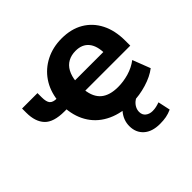

<svg xmlns="http://www.w3.org/2000/svg" viewBox="-176 -667 1030 1030"><g transform="rotate(-45 339.0 -152.0)"><path d="M454 11Q372 11 311.5 -17Q251 -45 216.5 -97Q182 -149 176 -219L187 -213H161Q79 -213 45 -249Q11 -285 11 -353V-385H128V-353Q128 -318 140 -304.5Q152 -291 181 -291H190L177 -282Q185 -348 218.5 -397Q252 -446 306 -473.5Q360 -501 427 -501Q499 -501 551 -470.5Q603 -440 631.5 -384Q660 -328 660 -251V-213H312L318 -219Q325 -159 359.5 -130.5Q394 -102 457 -102Q498 -102 539 -114Q580 -126 613 -151L652 -50Q616 -22 561 -5.5Q506 11 454 11ZM433 -401Q400 -401 375.5 -387.5Q351 -374 336.5 -347.5Q322 -321 318 -283L312 -291H551L534 -277Q534 -338 508 -369.5Q482 -401 433 -401ZM476 197Q417 197 384 167.5Q351 138 351 89Q351 45 380 9Q409 -27 457 -45L499 0Q482 7 469 18Q456 29 449 43Q442 57 442 72Q442 95 458 107.5Q474 120 497 120Q512 120 525 117Q538 114 552 109L567 179Q545 189 524 193Q503 197 476 197Z"/></g></svg>

Font: Nunito Sans 12pt ExtraBold
Style: Regular
Weight: 800
Designer: Vernon Adams
Foundry: Vernon Adams
Version: Version 3.101;gftools[0.9.27]